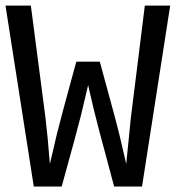

<svg xmlns="http://www.w3.org/2000/svg" viewBox="-20 -679 640 699"><path d="M497.1 0H395.5Q359.4 -134.8 340.6 -205.1Q321.8 -275.4 300.8 -369.1Q286.6 -308.1 274.7 -258.8Q262.7 -209.5 204.6 0H103L0 -658.7H92.3L145.5 -251Q153.3 -187 161.6 -82Q177.2 -149.4 187.7 -193.4Q198.2 -237.3 257.8 -454.6H343.3Q377 -331.1 396.2 -260.3Q415.5 -189.5 439.5 -82L456.5 -251L507.3 -658.7H599.6Z"/></svg>

Font: Courier New
Style: Regular
Weight: 400
Designer: Steve Matteson
Foundry: Ascender Corporation
Version: Version 2.00.3